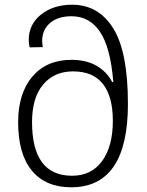

<svg xmlns="http://www.w3.org/2000/svg" viewBox="-20 -785 626 815"><path d="M57 -266Q57 -389 117.5 -460Q178 -531 283 -531Q346 -531 389.5 -506Q433 -481 456 -437H461Q449 -584 404.5 -650Q360 -716 284 -716Q226 -716 192.5 -687.5Q159 -659 159 -610Q159 -601 160 -595Q161 -589 162 -585L106 -584Q102 -597 102 -615Q102 -682 154.5 -723.5Q207 -765 286 -765Q398 -765 460.5 -665Q523 -565 523 -344Q523 10 282 10Q174 10 115.5 -60.5Q57 -131 57 -266ZM459 -272Q459 -375 417 -428.5Q375 -482 290 -482Q210 -482 163 -426Q116 -370 116 -267Q116 -39 286 -39Q368 -39 413.5 -101.5Q459 -164 459 -272Z"/></svg>

Font: Noto Sans Georgian Light
Style: Regular
Weight: 300
Designer: Monotype Design team
Foundry: Monotype Imaging Inc.
Version: Version 1.000